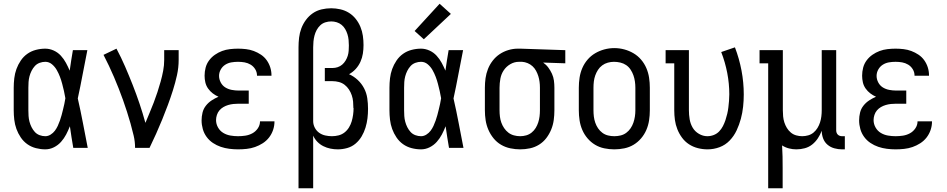

<svg xmlns="http://www.w3.org/2000/svg" viewBox="-20 -787 5040 1022"><path d="M221 8Q196 8 171 1.5Q146 -5 125.5 -19.5Q105 -34 90.5 -55.5Q76 -77 67.5 -100.5Q59 -124 56 -149.5Q53 -175 53 -200V-320Q53 -345 56 -370.5Q59 -396 67.5 -419.5Q76 -443 90.5 -464.5Q105 -486 125.5 -500.5Q146 -515 171 -521.5Q196 -528 221 -528Q244 -528 266 -518Q288 -508 304 -490.5Q320 -473 331 -452.5Q342 -432 351 -411Q355 -438 359 -465.5Q363 -493 368 -520H445Q432 -456 420 -391.5Q408 -327 394 -263Q409 -198 421.5 -132Q434 -66 447 0H370Q365 -29 360.5 -57.5Q356 -86 352 -115Q343 -92 332 -71Q321 -50 305 -32Q289 -14 267 -3Q245 8 221 8ZM221 -62Q236 -62 249.5 -70.5Q263 -79 272 -91Q281 -103 287.5 -117Q294 -131 299 -145.5Q304 -160 308 -174.5Q312 -189 315.5 -204Q319 -219 322.5 -234Q326 -249 328 -264Q325 -283 320.5 -302.5Q316 -322 311 -341Q306 -360 299 -378.5Q292 -397 282 -414.5Q272 -432 256.5 -445Q241 -458 221 -458Q206 -458 191 -452.5Q176 -447 165.5 -435.5Q155 -424 148 -410Q141 -396 137 -381Q133 -366 132 -350.5Q131 -335 131 -320V-200Q131 -185 132 -169.5Q133 -154 137 -139Q141 -124 148 -110Q155 -96 165.5 -84.5Q176 -73 191 -67.5Q206 -62 221 -62Z M699 0Q699 -33 691.5 -65Q684 -97 675 -129Q666 -161 656 -192Q646 -223 635 -254Q624 -285 612 -315.5Q600 -346 587 -376.5Q574 -407 560 -436.5Q546 -466 531 -495L600 -528Q625 -481 646 -432.5Q667 -384 686.5 -334.5Q706 -285 723 -234.5Q740 -184 754 -133Q765 -160 776.5 -187Q788 -214 798.5 -241.5Q809 -269 818 -296.5Q827 -324 835 -352.5Q843 -381 848.5 -410Q854 -439 854 -468V-520H931V-468Q931 -427 922 -386.5Q913 -346 900.5 -306.5Q888 -267 873.5 -228Q859 -189 843.5 -151Q828 -113 811 -75Q794 -37 776 0Z M1247 8Q1224 8 1200.5 5Q1177 2 1155 -5.5Q1133 -13 1113.5 -26Q1094 -39 1080 -58Q1066 -77 1059.5 -100Q1053 -123 1053 -146Q1053 -167 1058 -187.5Q1063 -208 1076 -224.5Q1089 -241 1106.5 -252.5Q1124 -264 1143 -272Q1127 -279 1112.5 -290Q1098 -301 1087.5 -316Q1077 -331 1073 -348.5Q1069 -366 1069 -384Q1069 -406 1074.5 -427Q1080 -448 1093 -465.5Q1106 -483 1124 -495.5Q1142 -508 1162 -515.5Q1182 -523 1204 -525.5Q1226 -528 1247 -528Q1268 -528 1289.5 -525.5Q1311 -523 1331 -515.5Q1351 -508 1369 -496Q1387 -484 1399.5 -466.5Q1412 -449 1418.5 -428.5Q1425 -408 1425 -387Q1425 -386 1425 -385Q1425 -384 1425 -384H1348Q1348 -384 1348 -384.5Q1348 -385 1348 -385Q1348 -403 1338.5 -418.5Q1329 -434 1314 -443Q1299 -452 1282 -455Q1265 -458 1247 -458Q1229 -458 1211.5 -455Q1194 -452 1179 -442.5Q1164 -433 1155 -417Q1146 -401 1146 -383Q1146 -365 1155 -348Q1164 -331 1179.5 -321.5Q1195 -312 1213.5 -308.5Q1232 -305 1250 -305H1304V-235H1250Q1236 -235 1222 -233.5Q1208 -232 1194.5 -228Q1181 -224 1169 -217Q1157 -210 1148 -199.5Q1139 -189 1134.5 -175Q1130 -161 1130 -148Q1130 -127 1140.5 -108.5Q1151 -90 1168.5 -79.5Q1186 -69 1206.5 -65.5Q1227 -62 1247 -62Q1267 -62 1286.5 -65Q1306 -68 1323.5 -77.5Q1341 -87 1352.5 -104Q1364 -121 1364 -141Q1364 -141 1364 -141Q1364 -141 1364 -141H1441Q1441 -141 1441 -140.5Q1441 -140 1441 -140Q1441 -117 1433.5 -95Q1426 -73 1412 -55Q1398 -37 1378.5 -24.5Q1359 -12 1337.5 -4.5Q1316 3 1293 5.5Q1270 8 1247 8Z M1569 215V-535Q1569 -561 1572 -586.5Q1575 -612 1584 -636Q1593 -660 1608.5 -681Q1624 -702 1645 -716.5Q1666 -731 1691.5 -737Q1717 -743 1743 -743Q1767 -743 1791.5 -737.5Q1816 -732 1837 -719Q1858 -706 1873.5 -686.5Q1889 -667 1898.5 -644Q1908 -621 1911.5 -596.5Q1915 -572 1915 -547Q1915 -524 1911.5 -501.5Q1908 -479 1898.5 -458Q1889 -437 1873.5 -420Q1858 -403 1838 -392Q1863 -381 1884 -361.5Q1905 -342 1918 -317Q1931 -292 1935 -264Q1939 -236 1939 -208Q1939 -182 1936 -157Q1933 -132 1925.5 -107.5Q1918 -83 1905 -61Q1892 -39 1872.5 -22.5Q1853 -6 1828 1Q1803 8 1778 8Q1758 8 1738.5 4Q1719 0 1701 -9Q1683 -18 1669 -32.5Q1655 -47 1647 -65V215ZM1747 -62Q1765 -62 1782.5 -66.5Q1800 -71 1814 -82Q1828 -93 1837.5 -108.5Q1847 -124 1852 -141Q1857 -158 1859.5 -176Q1862 -194 1862 -211Q1862 -212 1861.5 -212Q1861 -212 1861 -212Q1861 -229 1859.5 -246Q1858 -263 1852.5 -279.5Q1847 -296 1837.5 -310.5Q1828 -325 1814.5 -335.5Q1801 -346 1784 -350.5Q1767 -355 1750 -355H1709V-425H1750Q1764 -425 1777.5 -429.5Q1791 -434 1801.5 -443Q1812 -452 1819.5 -464.5Q1827 -477 1831 -490Q1835 -503 1836 -517Q1837 -531 1837 -545Q1837 -560 1835.5 -575Q1834 -590 1829.5 -604.5Q1825 -619 1817.5 -632Q1810 -645 1798.5 -654.5Q1787 -664 1772.5 -668.5Q1758 -673 1743 -673Q1727 -673 1711.5 -668Q1696 -663 1684.5 -652Q1673 -641 1665.5 -627Q1658 -613 1654 -597.5Q1650 -582 1648.5 -566.5Q1647 -551 1647 -535V-146V-142Q1647 -124 1655.5 -107.5Q1664 -91 1678.5 -80.5Q1693 -70 1711 -66Q1729 -62 1747 -62Z M2221 8Q2196 8 2171 1.5Q2146 -5 2125.5 -19.5Q2105 -34 2090.5 -55.5Q2076 -77 2067.5 -100.5Q2059 -124 2056 -149.5Q2053 -175 2053 -200V-320Q2053 -345 2056 -370.5Q2059 -396 2067.5 -419.5Q2076 -443 2090.5 -464.5Q2105 -486 2125.5 -500.5Q2146 -515 2171 -521.5Q2196 -528 2221 -528Q2244 -528 2266 -518Q2288 -508 2304 -490.5Q2320 -473 2331 -452.5Q2342 -432 2351 -411Q2355 -438 2359 -465.5Q2363 -493 2368 -520H2445Q2432 -456 2420 -391.5Q2408 -327 2394 -263Q2409 -198 2421.5 -132Q2434 -66 2447 0H2370Q2365 -29 2360.5 -57.5Q2356 -86 2352 -115Q2343 -92 2332 -71Q2321 -50 2305 -32Q2289 -14 2267 -3Q2245 8 2221 8ZM2221 -62Q2236 -62 2249.5 -70.5Q2263 -79 2272 -91Q2281 -103 2287.5 -117Q2294 -131 2299 -145.5Q2304 -160 2308 -174.5Q2312 -189 2315.5 -204Q2319 -219 2322.5 -234Q2326 -249 2328 -264Q2325 -283 2320.5 -302.5Q2316 -322 2311 -341Q2306 -360 2299 -378.5Q2292 -397 2282 -414.5Q2272 -432 2256.5 -445Q2241 -458 2221 -458Q2206 -458 2191 -452.5Q2176 -447 2165.5 -435.5Q2155 -424 2148 -410Q2141 -396 2137 -381Q2133 -366 2132 -350.5Q2131 -335 2131 -320V-200Q2131 -185 2132 -169.5Q2133 -154 2137 -139Q2141 -124 2148 -110Q2155 -96 2165.5 -84.5Q2176 -73 2191 -67.5Q2206 -62 2221 -62ZM2236 -578 2187 -622 2320 -767 2380 -713Z M2749 8Q2723 8 2696.5 2.5Q2670 -3 2647 -16.5Q2624 -30 2607 -51Q2590 -72 2579.5 -96.5Q2569 -121 2565 -147Q2561 -173 2561 -200V-320Q2561 -346 2564.5 -371Q2568 -396 2577.5 -420Q2587 -444 2603 -464.5Q2619 -485 2640 -499Q2661 -513 2686 -520.5Q2711 -528 2736 -528Q2740 -528 2743.5 -528Q2747 -528 2750 -528L2989 -520V-450L2871 -454Q2887 -443 2898.5 -427.5Q2910 -412 2918 -394.5Q2926 -377 2928.5 -358Q2931 -339 2931 -320V-200Q2931 -174 2927.5 -148Q2924 -122 2914 -97.5Q2904 -73 2888 -52Q2872 -31 2849.5 -17Q2827 -3 2801 2.5Q2775 8 2749 8ZM2749 -62Q2765 -62 2781 -66.5Q2797 -71 2810 -81.5Q2823 -92 2831.5 -106Q2840 -120 2845 -135.5Q2850 -151 2852 -167.5Q2854 -184 2854 -200V-320Q2854 -336 2852 -351.5Q2850 -367 2845.5 -381.5Q2841 -396 2833.5 -410Q2826 -424 2814.5 -434.5Q2803 -445 2788.5 -451Q2774 -457 2759 -458H2750Q2748 -458 2746 -458Q2744 -458 2742 -458Q2718 -458 2696.5 -445.5Q2675 -433 2661.5 -413Q2648 -393 2643.5 -368.5Q2639 -344 2639 -320V-200Q2639 -183 2641 -166.5Q2643 -150 2648.5 -134.5Q2654 -119 2663.5 -105Q2673 -91 2686 -81Q2699 -71 2715.5 -66.5Q2732 -62 2749 -62Z M3250 8Q3223 8 3196.5 2.5Q3170 -3 3147.5 -16.5Q3125 -30 3107.5 -50.5Q3090 -71 3079.5 -95.5Q3069 -120 3065 -146.5Q3061 -173 3061 -200V-320Q3061 -347 3065 -373.5Q3069 -400 3079.5 -424.5Q3090 -449 3107.5 -469.5Q3125 -490 3148 -503.5Q3171 -517 3197 -524Q3223 -531 3250 -531Q3277 -531 3303 -524Q3329 -517 3352 -503.5Q3375 -490 3392.5 -469.5Q3410 -449 3420.5 -424.5Q3431 -400 3435 -373.5Q3439 -347 3439 -320V-200Q3439 -173 3435 -146.5Q3431 -120 3420.5 -95.5Q3410 -71 3392.5 -50.5Q3375 -30 3352.5 -16.5Q3330 -3 3303.5 2.5Q3277 8 3250 8ZM3250 -62Q3267 -62 3283.5 -66Q3300 -70 3313.5 -80Q3327 -90 3336.5 -104Q3346 -118 3351.5 -134Q3357 -150 3359.5 -166.5Q3362 -183 3362 -200V-320Q3362 -337 3359.5 -354Q3357 -371 3351.5 -386.5Q3346 -402 3336.5 -416.5Q3327 -431 3313 -440.5Q3299 -450 3282 -454Q3265 -458 3248 -458Q3232 -458 3215.5 -453.5Q3199 -449 3185.5 -439Q3172 -429 3163 -415Q3154 -401 3148.5 -385.5Q3143 -370 3141 -353.5Q3139 -337 3139 -320V-200Q3139 -183 3141 -166.5Q3143 -150 3148.5 -134Q3154 -118 3163.5 -104Q3173 -90 3186.5 -80Q3200 -70 3216.5 -66Q3233 -62 3250 -62Z M3746 8Q3720 8 3694.5 1.5Q3669 -5 3647.5 -19Q3626 -33 3610.5 -54Q3595 -75 3585.5 -99Q3576 -123 3572.5 -148.5Q3569 -174 3569 -200V-450H3523V-520H3647V-200Q3647 -176 3651 -152Q3655 -128 3667 -107.5Q3679 -87 3700.5 -74.5Q3722 -62 3745 -62Q3763 -62 3779.5 -68.5Q3796 -75 3808 -87.5Q3820 -100 3828 -115.5Q3836 -131 3841.5 -147.5Q3847 -164 3851 -181Q3855 -198 3857 -215Q3859 -232 3860.5 -249.5Q3862 -267 3862 -285Q3862 -342 3851 -399Q3840 -456 3819 -510L3892 -535Q3915 -475 3927 -411.5Q3939 -348 3939 -284Q3939 -252 3935.5 -219Q3932 -186 3923.5 -154.5Q3915 -123 3901 -93Q3887 -63 3864 -39Q3841 -15 3810 -3.5Q3779 8 3746 8Z M4069 215V-450H4023V-520H4147V-200Q4147 -184 4148.5 -167.5Q4150 -151 4155 -135.5Q4160 -120 4168.5 -106Q4177 -92 4189.5 -81.5Q4202 -71 4218 -66.5Q4234 -62 4250 -62Q4266 -62 4282 -66.5Q4298 -71 4310.5 -81.5Q4323 -92 4331.5 -106Q4340 -120 4345 -135.5Q4350 -151 4352 -167.5Q4354 -184 4354 -200V-520H4431V-93Q4431 -87 4433 -81Q4435 -75 4439.5 -70.5Q4444 -66 4450 -64Q4456 -62 4462 -62H4477V8H4462Q4442 8 4421.5 2.5Q4401 -3 4385 -16.5Q4369 -30 4361.5 -50Q4354 -70 4354 -91Q4346 -70 4333.5 -51Q4321 -32 4303.5 -18Q4286 -4 4264 2Q4242 8 4219 8Q4199 8 4179.5 3Q4160 -2 4143 -13Q4145 17 4145.5 47Q4146 77 4146 107V215Z M4747 8Q4724 8 4700.5 5Q4677 2 4655 -5.5Q4633 -13 4613.5 -26Q4594 -39 4580 -58Q4566 -77 4559.5 -100Q4553 -123 4553 -146Q4553 -167 4558 -187.5Q4563 -208 4576 -224.5Q4589 -241 4606.5 -252.5Q4624 -264 4643 -272Q4627 -279 4612.5 -290Q4598 -301 4587.5 -316Q4577 -331 4573 -348.5Q4569 -366 4569 -384Q4569 -406 4574.5 -427Q4580 -448 4593 -465.5Q4606 -483 4624 -495.5Q4642 -508 4662 -515.5Q4682 -523 4704 -525.5Q4726 -528 4747 -528Q4768 -528 4789.5 -525.5Q4811 -523 4831 -515.5Q4851 -508 4869 -496Q4887 -484 4899.5 -466.5Q4912 -449 4918.5 -428.5Q4925 -408 4925 -387Q4925 -386 4925 -385Q4925 -384 4925 -384H4848Q4848 -384 4848 -384.5Q4848 -385 4848 -385Q4848 -403 4838.5 -418.5Q4829 -434 4814 -443Q4799 -452 4782 -455Q4765 -458 4747 -458Q4729 -458 4711.5 -455Q4694 -452 4679 -442.5Q4664 -433 4655 -417Q4646 -401 4646 -383Q4646 -365 4655 -348Q4664 -331 4679.5 -321.5Q4695 -312 4713.5 -308.5Q4732 -305 4750 -305H4804V-235H4750Q4736 -235 4722 -233.5Q4708 -232 4694.5 -228Q4681 -224 4669 -217Q4657 -210 4648 -199.5Q4639 -189 4634.5 -175Q4630 -161 4630 -148Q4630 -127 4640.5 -108.5Q4651 -90 4668.5 -79.5Q4686 -69 4706.5 -65.5Q4727 -62 4747 -62Q4767 -62 4786.5 -65Q4806 -68 4823.5 -77.5Q4841 -87 4852.5 -104Q4864 -121 4864 -141Q4864 -141 4864 -141Q4864 -141 4864 -141H4941Q4941 -141 4941 -140.5Q4941 -140 4941 -140Q4941 -117 4933.5 -95Q4926 -73 4912 -55Q4898 -37 4878.5 -24.5Q4859 -12 4837.5 -4.5Q4816 3 4793 5.5Q4770 8 4747 8Z"/></svg>

Font: Iosevka Slab
Style: Regular
Weight: 400
Monospace: yes
Designer: Belleve Invis
Foundry: Belleve Invis
Version: Version 11.2.4; ttfautohint (v1.8.3)